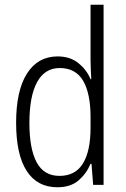

<svg xmlns="http://www.w3.org/2000/svg" viewBox="-20 -780 530 810"><path d="M222 10Q137 10 92.5 -59Q48 -128 48 -262Q48 -398 94 -470Q140 -542 223 -542Q276 -542 311 -513.5Q346 -485 362 -446H365Q364 -468 363 -488.5Q362 -509 362 -527V-760H417V0H373L366 -89H362Q345 -48 311.5 -19Q278 10 222 10ZM231 -38Q298 -38 330 -90.5Q362 -143 362 -240V-286Q362 -386 330.5 -439.5Q299 -493 232 -493Q169 -493 136.5 -433.5Q104 -374 104 -261Q104 -153 134.5 -95.5Q165 -38 231 -38Z"/></svg>

Font: Noto Sans Gurmukhi Condensed Light
Style: Regular
Weight: 300
Width: 3
Designer: Jelle Bosma - Monotype Design Team
Foundry: Monotype Imaging Inc.
Version: Version 2.004; ttfautohint (v1.8.4.7-5d5b)